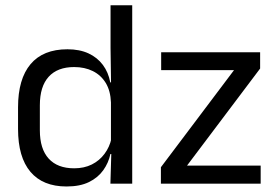

<svg xmlns="http://www.w3.org/2000/svg" viewBox="-20 -682 1028 713"><path d="M227 10.5Q139 10.5 93 -44Q47 -98.5 47 -203V-283.5Q47 -388.5 93.5 -443.8Q140 -499 230.5 -499Q275.5 -499 308.5 -483.8Q341.5 -468.5 362 -441Q382.5 -413.5 389.5 -376H416L392 -301.5Q390.5 -344.5 372.8 -373.8Q355 -403 324.8 -418Q294.5 -433 255.5 -433Q193.5 -433 160.8 -397Q128 -361 128 -291V-198Q128 -129 160.8 -93Q193.5 -57 255.5 -57Q292.5 -57 321 -71.2Q349.5 -85.5 368.2 -110.8Q387 -136 394 -168L414 -110H390Q383 -77 363.2 -49.5Q343.5 -22 310.2 -5.8Q277 10.5 227 10.5ZM390 0 393.5 -118 392 -144V-348L392.5 -365L390.5 -503.5V-662.5H471V0ZM948 -67V0H577.5V-61L849 -421.5H578.5V-488H946V-427.5L674.5 -67Z"/></svg>

Font: Anek Latin
Style: Regular
Weight: 400
Designer: Yesha Goshar
Foundry: Ek Type
Version: Version 1.003